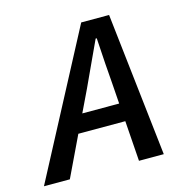

<svg xmlns="http://www.w3.org/2000/svg" viewBox="-131 -749 830 845"><g transform="rotate(-15 283.5 -327.0)"><path d="M261 -366 213 -266H381L374 -365Q368 -434 360 -569H355Q341 -540 310 -472Q279 -404 261 -366ZM-33 0 312 -654H439L513 0H400L387 -184H173L85 0Z"/></g></svg>

Font: TypoPRO Source Code Pro
Style: Italic
Weight: 600
Italic angle: -11°
Monospace: yes
Designer: Paul D. Hunt, Teo Tuominen
Foundry: Adobe Systems Incorporated
Version: Version 1.030;PS 1.0;hotconv 1.0.84;makeotf.lib2.5.63406